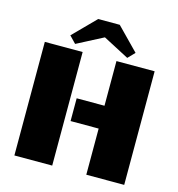

<svg xmlns="http://www.w3.org/2000/svg" viewBox="-121 -952 983 1058"><g transform="rotate(15 370.0 -423.0)"><path d="M465.8 -647.9H683.6V0H467.3V-263.2H307.1V-393.1H465.8ZM272.9 0H57.1V-647.9H272.9ZM308.6 -845.7H431.6L555.7 -718.8L518.6 -680.2L370.6 -757.8L221.2 -680.2L183.6 -719.2Z"/></g></svg>

Font: Black Ops One
Style: Regular
Weight: 400
Designer: James Grieshaber
Foundry: James Grieshaber
Version: Version 1.002